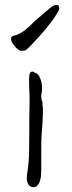

<svg xmlns="http://www.w3.org/2000/svg" viewBox="-20 -776 300 802"><path d="M157.2 -351.6V-341.8V-340.8L159.2 -324.2V-315.4Q159.2 -285.2 157.2 -259.8L154.3 -220.7Q152.3 -194.3 152.3 -164.1V-66.4Q152.3 -56.6 151.4 -43.9Q150.4 -31.2 146.5 -19.5Q143.6 -8.8 135.7 -1Q129.9 5.9 119.1 5.9Q105.5 5.9 98.6 -5.9Q91.8 -18.6 91.8 -30.3Q91.8 -44.9 94.7 -58.6Q101.6 -105.5 101.6 -149.4Q101.6 -194.3 102.5 -241.2Q102.5 -266.6 102.5 -291Q103.5 -316.4 103.5 -342.8V-370.1L101.6 -423.8V-451.2Q101.6 -459 104.5 -468.8Q107.4 -476.6 114.3 -476.6H119.1L124 -472.7Q127 -471.7 129.9 -471.7L130.9 -470.7Q138.7 -465.8 143.6 -458Q148.4 -449.2 151.4 -439Q154.3 -428.7 155.3 -417V-396.5L152.3 -378.9V-377.9V-370.1Q152.3 -368.2 153.3 -362.3Q153.3 -355.5 157.2 -351.6ZM26.4 -617.2Q27.3 -625 41 -627.9Q50.8 -629.9 57.6 -633.8Q70.3 -639.6 82 -648.4Q85.9 -652.3 90.8 -656.2Q95.7 -660.2 100.6 -664.1Q110.4 -673.8 121.1 -683.6Q129.9 -692.4 140.6 -701.2Q162.1 -719.7 180.7 -735.4Q204.1 -756.8 216.8 -755.9Q228.5 -754.9 227.5 -739.3Q225.6 -729.5 207 -702.1Q187.5 -673.8 162.1 -644.5Q136.7 -615.2 113.3 -590.8Q88.9 -564.5 82 -564.5Q78.1 -564.5 76.2 -564.5Q74.2 -563.5 71.3 -563.5Q55.7 -564.5 41 -584Q25.4 -602.5 26.4 -613.3Z"/></svg>

Font: ToneOZ-Zhuyin-Tsuipita-TC
Style: Regular
Weight: 400
Designer: ÂÆ£ÂøóÂáåJeffrey Xuan(jeffreyx@gmail.com, ToneOZ.com) ÈòøÂù§(cjkFonts)
Foundry: ToneOZ
Version: Version 0.240710